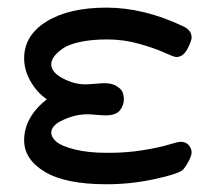

<svg xmlns="http://www.w3.org/2000/svg" viewBox="-20 -473 565 501"><path d="M43 -106.9Q43 -167 102.1 -213.9Q76.2 -231.9 59.6 -261Q43 -290 43 -320.8Q43 -380.9 101.6 -417Q160.2 -453.1 257.8 -453.1Q355 -453.1 457 -404.8Q480 -395 480 -375Q480 -366.2 469 -345.2Q458 -324.2 439.9 -324.2Q434.1 -324.2 408.9 -335.7Q383.8 -347.2 343.5 -358.6Q303.2 -370.1 259.8 -370.1Q218.8 -370.1 188.5 -363.5Q158.2 -356.9 143.1 -345.9Q127.9 -335 120.8 -325Q113.8 -314.9 113.8 -305.2Q113.8 -284.2 143.8 -268.6Q173.8 -252.9 202.1 -252.9Q210.9 -252.9 228 -254.4Q245.1 -255.9 252.9 -255.9Q272.9 -255.9 284.9 -248Q296.9 -240.2 300 -231.7Q303.2 -223.1 303.2 -213.9Q303.2 -197.8 292.7 -184.8Q282.2 -171.9 254.9 -171.9Q248 -171.9 232.4 -173.3Q216.8 -174.8 208 -174.8Q177.2 -174.8 145.5 -160.4Q113.8 -146 113.8 -127Q113.8 -114.7 127 -103.3Q140.1 -91.8 175 -83Q210 -74.2 261.2 -74.2H263.2Q311 -74.2 353 -81.1Q395 -87.9 419.9 -95.5Q444.8 -103 451.2 -103Q465.3 -103 472.7 -94Q480 -85 480 -75.2Q480 -66.4 471.4 -50.8Q462.9 -35.2 456.1 -28.8Q439.9 -17.6 379.9 -4.9Q319.8 7.8 257.8 7.8Q150.9 7.8 96.9 -24.7Q43 -57.1 43 -106.9Z"/></svg>

Font: CMU Typewriter Text
Style: Bold
Weight: 700
Version: Version 0.7.0